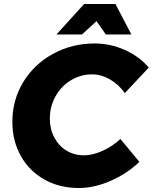

<svg xmlns="http://www.w3.org/2000/svg" viewBox="-20 -930 766 963"><path d="M726 -591 606 -463Q576 -506 532 -531.5Q488 -557 442 -557Q385 -557 336 -527.5Q287 -498 258.5 -447Q230 -396 230 -335Q230 -283 252 -241Q274 -199 313 -175Q352 -151 401 -151Q444 -151 493.5 -173Q543 -195 584 -233L679 -118Q616 -58 534 -22.5Q452 13 375 13Q278 13 202 -30Q126 -73 84 -148.5Q42 -224 42 -319Q42 -429 97 -519Q152 -609 247 -660.5Q342 -712 455 -712Q533 -712 606 -679.5Q679 -647 726 -591ZM639 -757H511L464 -824L391 -757H263L402 -910H559Z"/></svg>

Font: Gontserrat
Style: Bold Italic
Weight: 700
Italic angle: -11.3°
Designer: Julieta Ulanovsky
Foundry: Julieta Ulanovsky
Version: Version 6.001